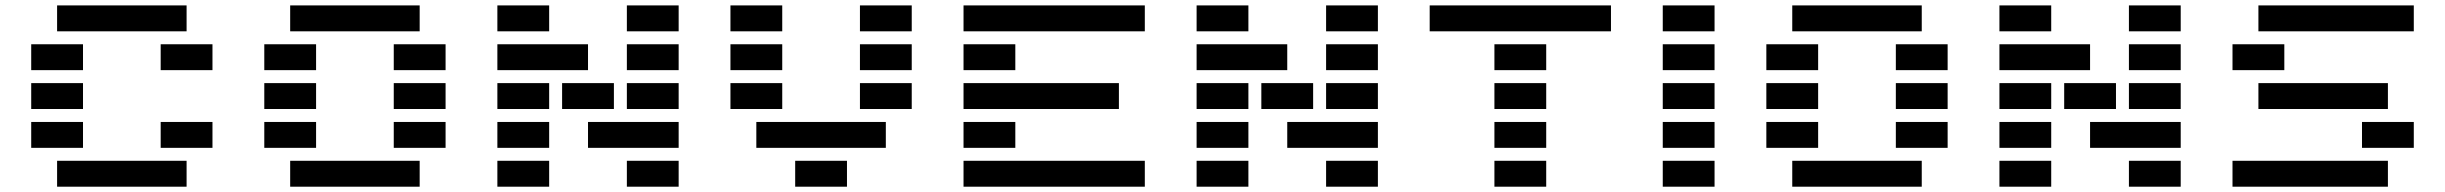

<svg xmlns="http://www.w3.org/2000/svg" viewBox="-20 -704 9220 724"><path d="M195.3 0V-97.7H683.6V0ZM683.6 -683.6V-585.9H195.3V-683.6ZM97.7 -439.5V-537.1H293V-439.5ZM585.9 -439.5V-537.1H781.2V-439.5ZM97.7 -293V-390.6H293V-293ZM97.7 -146.5V-244.1H293V-146.5ZM585.9 -146.5V-244.1H781.2V-146.5Z M1074.2 0V-97.7H1562.5V0ZM1562.5 -683.6V-585.9H1074.2V-683.6ZM976.6 -439.5V-537.1H1171.9V-439.5ZM1464.8 -439.5V-537.1H1660.2V-439.5ZM976.6 -293V-390.6H1171.9V-293ZM1464.8 -293V-390.6H1660.2V-293ZM976.6 -146.5V-244.1H1171.9V-146.5ZM1464.8 -146.5V-244.1H1660.2V-146.5Z M1855.5 -585.9V-683.6H2050.8V-585.9ZM2343.8 -585.9V-683.6H2539.1V-585.9ZM1855.5 -439.5V-537.1H2197.3V-439.5ZM2343.8 -439.5V-537.1H2539.1V-439.5ZM1855.5 -293V-390.6H2050.8V-293ZM2099.6 -293V-390.6H2294.9V-293ZM2343.8 -293V-390.6H2539.1V-293ZM1855.5 -146.5V-244.1H2050.8V-146.5ZM2539.1 -244.1V-146.5H2197.3V-244.1ZM1855.5 0V-97.7H2050.8V0ZM2343.8 0V-97.7H2539.1V0Z M2734.4 -585.9V-683.6H2929.7V-585.9ZM3222.7 -585.9V-683.6H3418V-585.9ZM2734.4 -439.5V-537.1H2929.7V-439.5ZM3222.7 -439.5V-537.1H3418V-439.5ZM2734.4 -293V-390.6H2929.7V-293ZM3222.7 -293V-390.6H3418V-293ZM2832 -146.5V-244.1H3320.3V-146.5ZM2978.5 0V-97.7H3173.8V0Z M4296.9 -97.7V0H3613.3V-97.7ZM3613.3 -585.9V-683.6H4296.9V-585.9ZM3613.3 -439.5V-537.1H3808.6V-439.5ZM3613.3 -293V-390.6H4199.2V-293ZM3613.3 -146.5V-244.1H3808.6V-146.5Z M4492.2 -585.9V-683.6H4687.5V-585.9ZM4980.5 -585.9V-683.6H5175.8V-585.9ZM4492.2 -439.5V-537.1H4834V-439.5ZM4980.5 -439.5V-537.1H5175.8V-439.5ZM4492.2 -293V-390.6H4687.5V-293ZM4736.3 -293V-390.6H4931.6V-293ZM4980.5 -293V-390.6H5175.8V-293ZM4492.2 -146.5V-244.1H4687.5V-146.5ZM5175.8 -244.1V-146.5H4834V-244.1ZM4492.2 0V-97.7H4687.5V0ZM4980.5 0V-97.7H5175.8V0Z M5615.2 0V-97.7H5810.5V0ZM5371.1 -585.9V-683.6H6054.7V-585.9ZM5615.2 -439.5V-537.1H5810.5V-439.5ZM5615.2 -293V-390.6H5810.5V-293ZM5615.2 -146.5V-244.1H5810.5V-146.5Z M6250 -585.9V-683.6H6445.3V-585.9ZM6250 0V-97.7H6445.3V0ZM6250 -146.5V-244.1H6445.3V-146.5ZM6250 -293V-390.6H6445.3V-293ZM6250 -439.5V-537.1H6445.3V-439.5Z M6738.3 0V-97.7H7226.6V0ZM7226.6 -683.6V-585.9H6738.3V-683.6ZM6640.6 -439.5V-537.1H6835.9V-439.5ZM7128.9 -439.5V-537.1H7324.2V-439.5ZM6640.6 -293V-390.6H6835.9V-293ZM7128.9 -293V-390.6H7324.2V-293ZM6640.6 -146.5V-244.1H6835.9V-146.5ZM7128.9 -146.5V-244.1H7324.2V-146.5Z M7519.5 -585.9V-683.6H7714.8V-585.9ZM8007.8 -585.9V-683.6H8203.1V-585.9ZM7519.5 -439.5V-537.1H7861.3V-439.5ZM8007.8 -439.5V-537.1H8203.1V-439.5ZM7519.5 -293V-390.6H7714.8V-293ZM7763.7 -293V-390.6H7959V-293ZM8007.8 -293V-390.6H8203.1V-293ZM7519.5 -146.5V-244.1H7714.8V-146.5ZM8203.1 -244.1V-146.5H7861.3V-244.1ZM7519.5 0V-97.7H7714.8V0ZM8007.8 0V-97.7H8203.1V0Z M8398.4 0V-97.7H8984.4V0ZM8496.1 -585.9V-683.6H9082V-585.9ZM8398.4 -439.5V-537.1H8593.8V-439.5ZM8496.1 -293V-390.6H8984.4V-293ZM8886.7 -146.5V-244.1H9082V-146.5Z"/></svg>

Font: Trigram
Style: Regular
Weight: 400
Designer: GGBotNet
Foundry: GGBotNet
Version: 1.05